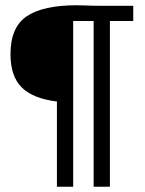

<svg xmlns="http://www.w3.org/2000/svg" viewBox="-20 -637 553 732"><path d="M337 -557H259V75H197V-250Q106 -261 63 -303.5Q20 -346 20 -431Q20 -533 82 -575Q144 -617 273 -617Q295 -617 312.5 -616Q330 -615 353 -615H488V-557H399V75H337Z"/></svg>

Font: Bigshot One
Style: Regular
Weight: 400
Designer: Gesine Todt
Foundry: Gesine Todt
Version: Version 1.000